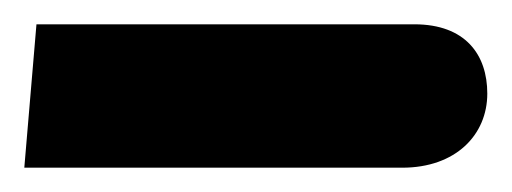

<svg xmlns="http://www.w3.org/2000/svg" viewBox="-20 -133 421 158"><path d="M0 5H311C355 5 381 -22 381 -56C381 -88 363 -113 321 -113H10Z"/></svg>

Font: Noto Sans Arabic UI SmBd
Style: Regular
Weight: 600
Designer: Monotype Design Team, Nadine Chahine and Nizar Qandah
Foundry: Monotype Imaging Inc.
Version: Version 2.010